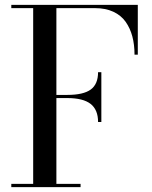

<svg xmlns="http://www.w3.org/2000/svg" viewBox="-20 -770 626 790"><path d="M26.5 -13.5H116.5V-736.5H26.5V-750H547V-545H533.5Q533.5 -586.5 524.5 -620.2Q515.5 -654 496.8 -680.5Q478 -707 446 -721.8Q414 -736.5 371.5 -736.5H212V-379.5H257Q323 -379.5 353.2 -401.5Q383.5 -423.5 383.5 -473H397V-268H383.5Q383.5 -318.5 352.8 -342.5Q322 -366.5 257 -366.5H212V-13.5H311.5V0H26.5Z"/></svg>

Font: Bodoni* 16pt
Style: Regular
Weight: 400
Version: Version 2.3